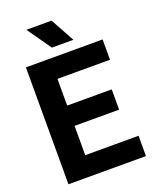

<svg xmlns="http://www.w3.org/2000/svg" viewBox="-170 -1046 923 1142"><g transform="rotate(-20 291.0 -474.5)"><path d="M61 0V-740H546.5V-611.5H214V-128.5H551.5V0ZM162.5 -314V-442.5H496V-314ZM246.5 -797.5 140 -949H299.5L382.5 -797.5Z"/></g></svg>

Font: Encode Sans SemiCondensed
Style: Bold
Weight: 700
Width: 4
Designer: Multiple Designers
Foundry: Impallari Type
Version: Version 3.002